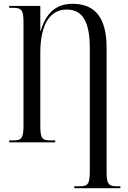

<svg xmlns="http://www.w3.org/2000/svg" viewBox="-20 -745 669 1005"><path d="M369 240H610V230H591C547 230 538 217 538 153V-494C538 -647 482 -725 360 -725C268 -725 219 -671 193 -583H191V-714H28V-704H50C94 -704 103 -691 103 -627V-89C103 -23 94 -10 50 -10H28V0H269V-10H243C199 -10 191 -23 191 -89V-468C191 -623 245 -695 329 -695C417 -695 450 -624 450 -492V151C450 217 441 230 397 230H369Z"/></svg>

Font: Noto Serif Display ExtraCondensed
Style: Regular
Weight: 400
Width: 2
Designer: Monotype Design Team
Foundry: Monotype Imaging Inc.
Version: Version 2.009